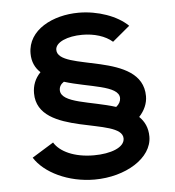

<svg xmlns="http://www.w3.org/2000/svg" viewBox="-47 -647 627 689"><g transform="rotate(-5 266.5 -302.0)"><path d="M445.3 -211.4C464.8 -232.4 476.1 -257.3 476.1 -283.7C476.1 -447.3 169.9 -397.5 169.9 -477.1C169.9 -504.9 214.4 -522.9 267.1 -522.9C310.5 -522.9 350.1 -510.7 375.5 -488.3L438 -540.5C399.9 -578.1 330.1 -603 261.2 -603C168.5 -603 76.7 -557.6 76.7 -472.2C76.7 -441.9 87.9 -419.4 106.4 -402.3C85.9 -381.3 76.7 -356.4 76.7 -328.6C76.7 -170.4 382.8 -218.3 382.8 -139.6C382.8 -106.9 332.5 -88.4 271.5 -88.4C200.7 -88.4 149.4 -113.3 129.4 -147L51.8 -99.1C86.9 -43 172.4 -1.5 266.6 -1.5C378.4 -1.5 475.6 -60.5 475.6 -138.2C475.6 -169.9 463.9 -193.4 445.3 -211.4ZM169.9 -332C169.9 -343.8 175.8 -353.5 187 -360.8C274.4 -333.5 382.8 -331.1 382.8 -284.7C382.8 -273.9 377.4 -263.2 366.2 -254.4C278.8 -282.2 169.9 -284.2 169.9 -332Z"/></g></svg>

Font: Now ExtraBold
Style: Regular
Weight: 800
Designer: Alfredo Marco Pradil
Foundry: Alfredo Marco Pradil
Version: Version 1.200;hotconv 1.0.109;makeotfexe 2.5.65596